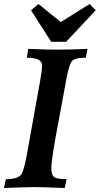

<svg xmlns="http://www.w3.org/2000/svg" viewBox="-34 -937 497 957"><path d="M288.6 0Q172.9 -4.4 135.3 -4.4Q105 -4.4 -14.2 0L-4.9 -43.9Q61 -43.9 75.2 -72.8Q89.4 -101.6 105 -194.3L165.5 -531.2Q175.8 -586.4 175.8 -610.8Q175.8 -649.4 99.6 -649.4L106.9 -693.4Q197.3 -689.5 245.1 -689.5Q329.1 -689.5 402.3 -693.4L393.6 -649.4Q335.4 -649.4 322.3 -629.2Q309.1 -608.9 296.9 -542.5L240.7 -239.7Q221.7 -128.9 221.7 -97.7Q221.7 -65.9 235.8 -54.9Q250 -43.9 297.9 -43.9ZM295.4 -728.5H221.2L120.6 -885.7L157.7 -917L269 -827.1L412.6 -917L442.9 -885.7Z"/></svg>

Font: Kelvinch
Style: Bold Italic
Weight: 700
Italic angle: -10°
Designer: Paul James Miller
Foundry: High-Logic / Made with FontCreator
Version: Version 3.30 September 23, 2016